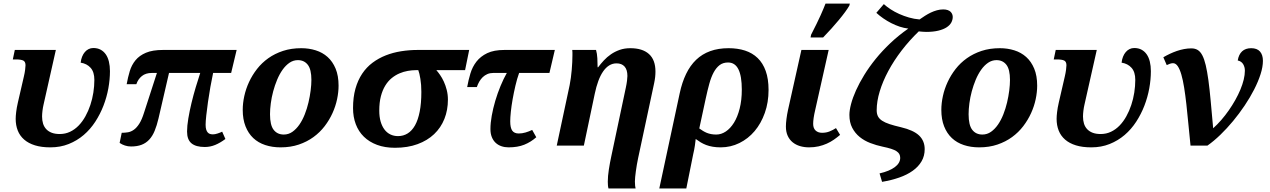

<svg xmlns="http://www.w3.org/2000/svg" viewBox="-20 -816 7115 1076"><path d="M293 -536.1 224.1 -230Q220.2 -213.4 218 -195.1Q215.8 -176.8 215.8 -163.1Q215.8 -141.1 221.4 -123Q227.1 -105 239.3 -92Q251.5 -79.1 270 -72Q288.6 -64.9 314.9 -64.9Q346.2 -64.9 372.8 -77.6Q399.4 -90.3 420.9 -112.5Q442.4 -134.8 458.7 -164.3Q475.1 -193.8 486.3 -227.5Q497.6 -261.2 503.2 -297.4Q508.8 -333.5 508.8 -368.2Q508.8 -412.6 487.8 -436Q466.8 -459.5 432.1 -464.8Q434.1 -483.4 440.2 -498.5Q446.3 -513.7 455.6 -524.4Q464.8 -535.2 476.8 -541Q488.8 -546.9 502.9 -546.9Q526.4 -546.9 543.7 -537.6Q561 -528.3 572.8 -511.5Q584.5 -494.6 590.3 -470.7Q596.2 -446.8 596.2 -417Q596.2 -370.6 587.2 -320.8Q578.1 -271 559.8 -223.6Q541.5 -176.3 513.9 -133.8Q486.3 -91.3 449.2 -59.6Q412.1 -27.8 365.2 -9Q318.4 9.8 262.2 9.8Q212.4 9.8 176 -1.5Q139.6 -12.7 115.5 -33.7Q91.3 -54.7 79.6 -84.2Q67.9 -113.8 67.9 -149.9Q67.9 -165 70.6 -188Q73.2 -210.9 80.1 -241.2L113.8 -387.2Q118.7 -407.7 120.8 -424.8Q123 -441.9 123 -450.2Q123 -470.2 110.6 -476.6Q98.1 -482.9 69.8 -482.9H51.8L63 -536.1Z M1275.4 -407.2H1174.3Q1166.5 -371.1 1158.9 -328.1Q1151.4 -285.2 1145.5 -244.1Q1139.6 -203.1 1136 -169.2Q1132.3 -135.3 1132.3 -117.2Q1132.3 -100.6 1135.5 -90.1Q1138.7 -79.6 1144.3 -73.5Q1149.9 -67.4 1157.2 -65.2Q1164.6 -63 1173.3 -63Q1184.6 -63 1199.5 -67.9Q1214.4 -72.8 1225.1 -78.1L1243.2 -37.1Q1214.4 -15.6 1186.3 -3.9Q1158.2 7.8 1127.9 7.8Q1078.1 7.8 1053.2 -12.7Q1028.3 -33.2 1028.3 -79.1Q1028.3 -110.4 1035.4 -152.3Q1042.5 -194.3 1053.2 -239Q1064 -283.7 1077.1 -327.6Q1090.3 -371.6 1102.1 -407.2H927.2L868.2 -151.9Q858.9 -112.3 846.7 -82.8Q834.5 -53.2 816.4 -33.7Q798.3 -14.2 773.4 -4.6Q748.5 4.9 714.4 4.9Q696.8 4.9 680.2 -0.5Q663.6 -5.9 650.4 -15.1L662.1 -71.8Q680.2 -71.8 697.3 -74.7Q714.4 -77.6 730.2 -88.9Q746.1 -100.1 760.5 -122.6Q774.9 -145 787.1 -184.1L859.4 -407.2H831.1Q796.4 -407.2 774.9 -389.6Q753.4 -372.1 744.1 -344.2H689.9Q696.8 -382.8 707.3 -417.5Q717.8 -452.1 739.5 -478.5Q761.2 -504.9 798.1 -520.5Q835 -536.1 894 -536.1H1306.2Z M1340.3 -200.2Q1340.3 -237.8 1349.1 -277.8Q1357.9 -317.9 1375.7 -356.4Q1393.6 -395 1420.4 -429.4Q1447.3 -463.9 1483.6 -489.7Q1520 -515.6 1566.2 -530.8Q1612.3 -545.9 1668.5 -545.9Q1711.4 -545.9 1749.5 -533.9Q1787.6 -522 1815.9 -496.6Q1844.2 -471.2 1860.8 -431.4Q1877.4 -391.6 1877.4 -335.9Q1877.4 -299.8 1869.1 -260.3Q1860.8 -220.7 1843.5 -182.4Q1826.2 -144 1799.6 -109.1Q1772.9 -74.2 1736.8 -47.9Q1700.7 -21.5 1654.8 -5.9Q1608.9 9.8 1552.2 9.8Q1505.4 9.8 1466.3 -3.2Q1427.2 -16.1 1399.4 -42.2Q1371.6 -68.4 1356 -107.9Q1340.3 -147.5 1340.3 -200.2ZM1570.3 -62Q1597.2 -62 1618.9 -77.4Q1640.6 -92.8 1658 -117.9Q1675.3 -143.1 1688 -175.3Q1700.7 -207.5 1708.7 -241.7Q1716.8 -275.9 1720.9 -308.8Q1725.1 -341.8 1725.1 -368.2Q1725.1 -427.2 1704.8 -453.1Q1684.6 -479 1649.4 -479Q1624 -479 1602.5 -464.4Q1581.1 -449.7 1563.7 -425.3Q1546.4 -400.9 1533.2 -369.4Q1520 -337.9 1511 -304.2Q1502 -270.5 1497.6 -237.1Q1493.2 -203.6 1493.2 -175.8Q1493.2 -114.7 1513.7 -88.4Q1534.2 -62 1570.3 -62Z M2193.4 12.2Q2136.7 12.2 2093 -4.2Q2049.3 -20.5 2019.3 -49.8Q1989.3 -79.1 1973.9 -119.9Q1958.5 -160.6 1958.5 -210Q1958.5 -271 1971.9 -318.8Q1985.4 -366.7 2009.8 -403.1Q2034.2 -439.5 2067.9 -464.6Q2101.6 -489.7 2141.8 -505.6Q2182.1 -521.5 2228 -528.8Q2273.9 -536.1 2322.3 -536.1H2609.4L2586.4 -422.9H2425.3Q2434.6 -412.6 2446 -396.2Q2457.5 -379.9 2467.3 -358.6Q2477.1 -337.4 2483.6 -311.8Q2490.2 -286.1 2490.2 -257.8Q2490.2 -199.2 2470.5 -149.7Q2450.7 -100.1 2412.8 -64.2Q2375 -28.3 2319.8 -8.1Q2264.6 12.2 2193.4 12.2ZM2210.4 -53.2Q2240.2 -53.2 2264.4 -68.1Q2288.6 -83 2305.7 -113.3Q2322.8 -143.6 2332 -190.2Q2341.3 -236.8 2341.3 -300.8Q2341.3 -341.8 2335.9 -374Q2330.6 -406.2 2324.2 -422.9H2311.5Q2289.1 -422.9 2265.4 -418.7Q2241.7 -414.6 2218.8 -404.8Q2195.8 -395 2175.3 -378.4Q2154.8 -361.8 2139.2 -336.4Q2123.5 -311 2114.5 -276.4Q2105.5 -241.7 2105.5 -195.8Q2105.5 -161.6 2113 -135.3Q2120.6 -108.9 2134.3 -90.6Q2147.9 -72.3 2167.5 -62.7Q2187 -53.2 2210.4 -53.2Z M2889.2 -407.2Q2877.4 -374 2868.4 -335.4Q2859.4 -296.9 2852.8 -259.5Q2846.2 -222.2 2842.8 -189.7Q2839.4 -157.2 2839.4 -136.2Q2839.4 -99.6 2850.8 -83.7Q2862.3 -67.9 2887.2 -67.9Q2905.8 -67.9 2925 -73.5Q2944.3 -79.1 2962.4 -87.9L2985.4 -46.9Q2955.1 -20 2918.2 -5.1Q2881.3 9.8 2830.1 9.8Q2808.6 9.8 2790 3.4Q2771.5 -2.9 2757.8 -15.6Q2744.1 -28.3 2736.3 -47.6Q2728.5 -66.9 2728.5 -92.8Q2728.5 -126.5 2735.8 -167.5Q2743.2 -208.5 2755.6 -250.7Q2768.1 -293 2784.9 -333.7Q2801.8 -374.5 2820.3 -407.2H2744.1Q2726.1 -407.2 2711.4 -400.9Q2696.8 -394.5 2685.5 -383.8Q2674.3 -373 2666 -358.6Q2657.7 -344.2 2652.3 -328.1H2598.1Q2605 -366.7 2616.2 -404.1Q2627.4 -441.4 2650.1 -470.7Q2672.9 -500 2710.4 -518.1Q2748 -536.1 2807.1 -536.1H3089.4L3059.1 -407.2Z M3172.4 -338.9Q3176.3 -357.9 3179.2 -380.1Q3182.1 -402.3 3184.1 -424.6Q3186 -446.8 3187 -467.8Q3188 -488.8 3188 -505.9Q3188 -515.1 3188 -522.5Q3188 -529.8 3187 -536.1H3320.3Q3326.2 -515.6 3327.6 -489.5Q3329.1 -463.4 3329.1 -439H3332Q3346.2 -458 3364 -477.3Q3381.8 -496.6 3403.8 -511.7Q3425.8 -526.9 3452.6 -536.4Q3479.5 -545.9 3512.2 -545.9Q3580.6 -545.9 3616.9 -513.2Q3653.3 -480.5 3653.3 -415Q3653.3 -399.9 3651.6 -384.3Q3649.9 -368.7 3646 -350.1L3556.2 69.8Q3552.2 87.9 3549.1 106.7Q3545.9 125.5 3543.5 143.1Q3541 160.6 3539.6 175.5Q3538.1 190.4 3538.1 201.2Q3538.1 216.3 3539.3 224.9Q3540.5 233.4 3542 240.2H3390.1Q3387.7 231.9 3387 222.2Q3386.2 212.4 3386.2 202.1Q3386.2 171.4 3392.1 133.8Q3397.9 96.2 3406.2 58.1L3487.3 -325.2Q3491.7 -345.7 3493.9 -363.3Q3496.1 -380.9 3496.1 -390.1Q3496.1 -425.3 3480.2 -443.1Q3464.4 -460.9 3435.1 -460.9Q3412.6 -460.9 3393.8 -449.2Q3375 -437.5 3359.9 -415.5Q3344.7 -393.6 3333 -361.8Q3321.3 -330.1 3313 -290L3252 0H3100.1Z M4019 9.8Q3994.1 9.8 3974.1 6.3Q3954.1 2.9 3937.5 -3.4Q3920.9 -9.8 3906.7 -18.3Q3892.6 -26.9 3878.9 -37.1Q3877.4 -23.4 3874.3 -0.7Q3871.1 22 3864.7 48.8L3826.2 240.2H3674.8L3789.1 -293Q3802.2 -354.5 3825 -401.6Q3847.7 -448.7 3881.3 -481Q3915 -513.2 3960.2 -529.5Q4005.4 -545.9 4063 -545.9Q4114.3 -545.9 4155.5 -532.5Q4196.8 -519 4226.1 -490.7Q4255.4 -462.4 4271.2 -418.2Q4287.1 -374 4287.1 -312Q4287.1 -242.2 4266.1 -183.1Q4245.1 -124 4209 -81.3Q4172.9 -38.6 4123.8 -14.4Q4074.7 9.8 4019 9.8ZM3994.1 -62Q4022 -62 4047.6 -79.1Q4073.2 -96.2 4093.3 -128.4Q4113.3 -160.6 4125.2 -207.5Q4137.2 -254.4 4137.2 -314Q4137.2 -389.6 4118.2 -427.7Q4099.1 -465.8 4060.1 -465.8Q4032.2 -465.8 4012.9 -451.2Q3993.7 -436.5 3979.5 -410.2Q3965.3 -383.8 3955.1 -346.7Q3944.8 -309.6 3935.1 -264.2L3898.9 -96.2Q3909.2 -88.9 3919.4 -82.5Q3929.7 -76.2 3940.9 -71.5Q3952.1 -66.9 3965.3 -64.5Q3978.5 -62 3994.1 -62Z M4624 -536.1 4549.3 -203.1Q4542.5 -174.3 4539.8 -155.3Q4537.1 -136.2 4537.1 -122.1Q4537.1 -97.2 4550.8 -84.5Q4564.5 -71.8 4586.9 -71.8Q4610.4 -71.8 4629.4 -79.6Q4648.4 -87.4 4665 -98.1L4688 -60.1Q4671.4 -45.9 4653.1 -33.2Q4634.8 -20.5 4613.5 -11Q4592.3 -1.5 4567.6 4.2Q4543 9.8 4514.2 9.8Q4486.8 9.8 4463.1 2.7Q4439.5 -4.4 4421.9 -18.8Q4404.3 -33.2 4394.3 -55.2Q4384.3 -77.1 4384.3 -106.9Q4384.3 -125 4387.5 -149.7Q4390.6 -174.3 4396 -199.2L4471.2 -536.1ZM4525.4 -621.1Q4561 -690.4 4578.9 -730.5Q4596.7 -770.5 4606.4 -795.9H4742.7L4739.7 -784.2Q4721.2 -752.4 4681.4 -704.3Q4641.6 -656.2 4592.8 -606H4522.5Z M4740.2 -171.9Q4740.2 -197.8 4749.5 -233.2Q4758.8 -268.6 4777.3 -309.8Q4795.9 -351.1 4823.5 -396Q4851.1 -440.9 4887.7 -486.1Q4924.3 -531.2 4970 -574.5Q5015.6 -617.7 5070.3 -655.8Q5045.9 -658.7 5021.7 -666.7Q4997.6 -674.8 4974.6 -686.5Q4951.7 -698.2 4930.4 -712.9Q4909.2 -727.5 4891.1 -744.1L4933.1 -793Q4949.2 -778.3 4971.2 -763.9Q4993.2 -749.5 5019.3 -737.8Q5045.4 -726.1 5074.2 -717.8Q5103 -709.5 5133.3 -707Q5147.9 -717.3 5163.6 -727.3Q5179.2 -737.3 5196 -745.4Q5212.9 -753.4 5230.5 -758.3Q5248 -763.2 5266.1 -763.2Q5280.8 -763.2 5291 -759.5Q5301.3 -755.9 5307.4 -749.8Q5313.5 -743.7 5316.4 -736.1Q5319.3 -728.5 5319.3 -721.2Q5319.3 -705.1 5311.3 -689.9Q5303.2 -674.8 5285.4 -663.1Q5267.6 -651.4 5239 -644.3Q5210.4 -637.2 5169.9 -637.2Q5161.6 -637.2 5149.9 -638.2Q5138.2 -639.2 5128.9 -640.1Q5076.2 -589.4 5032.7 -532.7Q4989.3 -476.1 4958.3 -418.2Q4927.2 -360.4 4910.2 -304.2Q4893.1 -248 4893.1 -198.2Q4893.1 -178.2 4900.1 -164.3Q4907.2 -150.4 4923.3 -139.6Q4939.5 -128.9 4965.3 -120.4Q4991.2 -111.8 5029.3 -103Q5099.6 -86.4 5130.9 -56.4Q5162.1 -26.4 5162.1 20Q5162.1 58.1 5144.5 88.1Q5127 118.2 5095.2 140.9Q5063.5 163.6 5019.5 179Q4975.6 194.3 4923.3 203.1L4909.2 155.8Q4964.8 143.1 4994.9 120.4Q5024.9 97.7 5024.9 68.8Q5024.9 56.6 5020 47.6Q5015.1 38.6 5003.9 31.2Q4992.7 23.9 4973.6 17.8Q4954.6 11.7 4926.3 5.9Q4891.1 -1.5 4857.4 -14.4Q4823.7 -27.3 4797.9 -48.3Q4772 -69.3 4756.1 -99.6Q4740.2 -129.9 4740.2 -171.9Z M5255.4 -200.2Q5255.4 -237.8 5264.2 -277.8Q5272.9 -317.9 5290.8 -356.4Q5308.6 -395 5335.4 -429.4Q5362.3 -463.9 5398.7 -489.7Q5435.1 -515.6 5481.2 -530.8Q5527.3 -545.9 5583.5 -545.9Q5626.5 -545.9 5664.6 -533.9Q5702.6 -522 5731 -496.6Q5759.3 -471.2 5775.9 -431.4Q5792.5 -391.6 5792.5 -335.9Q5792.5 -299.8 5784.2 -260.3Q5775.9 -220.7 5758.5 -182.4Q5741.2 -144 5714.6 -109.1Q5688 -74.2 5651.9 -47.9Q5615.7 -21.5 5569.8 -5.9Q5523.9 9.8 5467.3 9.8Q5420.4 9.8 5381.3 -3.2Q5342.3 -16.1 5314.5 -42.2Q5286.6 -68.4 5271 -107.9Q5255.4 -147.5 5255.4 -200.2ZM5485.4 -62Q5512.2 -62 5533.9 -77.4Q5555.7 -92.8 5573 -117.9Q5590.3 -143.1 5603 -175.3Q5615.7 -207.5 5623.8 -241.7Q5631.8 -275.9 5636 -308.8Q5640.1 -341.8 5640.1 -368.2Q5640.1 -427.2 5619.9 -453.1Q5599.6 -479 5564.5 -479Q5539.1 -479 5517.6 -464.4Q5496.1 -449.7 5478.8 -425.3Q5461.4 -400.9 5448.2 -369.4Q5435.1 -337.9 5426 -304.2Q5417 -270.5 5412.6 -237.1Q5408.2 -203.6 5408.2 -175.8Q5408.2 -114.7 5428.7 -88.4Q5449.2 -62 5485.4 -62Z M6126.5 -536.1 6057.6 -230Q6053.7 -213.4 6051.5 -195.1Q6049.3 -176.8 6049.3 -163.1Q6049.3 -141.1 6054.9 -123Q6060.5 -105 6072.8 -92Q6085 -79.1 6103.5 -72Q6122.1 -64.9 6148.4 -64.9Q6179.7 -64.9 6206.3 -77.6Q6232.9 -90.3 6254.4 -112.5Q6275.9 -134.8 6292.2 -164.3Q6308.6 -193.8 6319.8 -227.5Q6331.1 -261.2 6336.7 -297.4Q6342.3 -333.5 6342.3 -368.2Q6342.3 -412.6 6321.3 -436Q6300.3 -459.5 6265.6 -464.8Q6267.6 -483.4 6273.7 -498.5Q6279.8 -513.7 6289.1 -524.4Q6298.3 -535.2 6310.3 -541Q6322.3 -546.9 6336.4 -546.9Q6359.9 -546.9 6377.2 -537.6Q6394.5 -528.3 6406.2 -511.5Q6418 -494.6 6423.8 -470.7Q6429.7 -446.8 6429.7 -417Q6429.7 -370.6 6420.7 -320.8Q6411.6 -271 6393.3 -223.6Q6375 -176.3 6347.4 -133.8Q6319.8 -91.3 6282.7 -59.6Q6245.6 -27.8 6198.7 -9Q6151.9 9.8 6095.7 9.8Q6045.9 9.8 6009.5 -1.5Q5973.1 -12.7 5949 -33.7Q5924.8 -54.7 5913.1 -84.2Q5901.4 -113.8 5901.4 -149.9Q5901.4 -165 5904.1 -188Q5906.7 -210.9 5913.6 -241.2L5947.3 -387.2Q5952.1 -407.7 5954.3 -424.8Q5956.5 -441.9 5956.5 -450.2Q5956.5 -470.2 5944.1 -476.6Q5931.6 -482.9 5903.3 -482.9H5885.3L5896.5 -536.1Z M7057.6 -475.1Q7057.6 -441.4 7044.4 -400.1Q7031.2 -358.9 7008.5 -314.5Q6985.8 -270 6955.3 -224.6Q6924.8 -179.2 6890.4 -137.7Q6856 -96.2 6819.1 -60.5Q6782.2 -24.9 6746.6 0H6651.9Q6645.5 -62.5 6639.9 -121.1Q6634.3 -179.7 6628.7 -231Q6623 -282.2 6616.2 -324.7Q6609.4 -367.2 6600.6 -397.7Q6591.8 -428.2 6580.3 -445.1Q6568.8 -461.9 6553.7 -461.9Q6545.9 -461.9 6536.4 -458.7Q6526.9 -455.6 6518.6 -451.2L6499.5 -495.1Q6517.1 -505.4 6536.1 -514.4Q6555.2 -523.4 6575.2 -530.3Q6595.2 -537.1 6615.7 -541Q6636.2 -544.9 6656.7 -544.9Q6677.2 -544.9 6692.1 -535.9Q6707 -526.9 6718 -505.9Q6729 -484.9 6737.1 -450.9Q6745.1 -417 6752 -367.2Q6758.8 -317.4 6764.9 -250.5Q6771 -183.6 6778.8 -97.2Q6802.2 -118.2 6824.5 -143.8Q6846.7 -169.4 6866.5 -197.8Q6886.2 -226.1 6902.8 -255.6Q6919.4 -285.2 6931.4 -314Q6943.4 -342.8 6950 -369.9Q6956.5 -397 6956.5 -419.9Q6956.5 -440.4 6946.8 -456.5Q6937 -472.7 6916.5 -477.1Q6921.9 -510.7 6940.9 -528.3Q6960 -545.9 6991.7 -545.9Q7024.9 -545.9 7041.3 -527.1Q7057.6 -508.3 7057.6 -475.1Z"/></svg>

Font: Droid Serif
Style: Bold Italic
Weight: 700
Italic angle: -12°
Designer: Monotype Design team
Foundry: Monotype Imaging Inc.
Version: Version 1.03